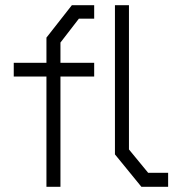

<svg xmlns="http://www.w3.org/2000/svg" viewBox="-20 -720 708 740"><path d="M213 -425V0H159V-425H33V-478H159V-575L257 -700H343V-648H284L213 -556V-478H343V-425ZM525 0 423 -125V-700H477V-144L551 -54H628V0Z"/></svg>

Font: Turret Road
Style: Regular
Weight: 400
Designer: Noponies
Foundry: Noponies
Version: Version 1.001; ttfautohint (v1.8)